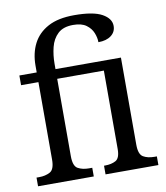

<svg xmlns="http://www.w3.org/2000/svg" viewBox="-86 -845 790 916"><g transform="rotate(-10 309.5 -387.0)"><path d="M24 0V-42H37Q67 -42 89.5 -54Q112 -66 112 -114V-489H28V-536H112V-569Q112 -629 135.5 -675Q159 -721 208 -747.5Q257 -774 335 -774Q427 -774 469.5 -750.5Q512 -727 512 -691Q512 -662 489 -644.5Q466 -627 427 -627Q427 -649 417.5 -672.5Q408 -696 385.5 -712.5Q363 -729 322 -729Q274 -729 248 -704.5Q222 -680 212.5 -641.5Q203 -603 203 -562V-536H520V-114Q520 -67 541.5 -54.5Q563 -42 595 -42H607V0H351V-42H356Q387 -42 408 -53.5Q429 -65 429 -109V-489H203V-114Q203 -66 225 -54Q247 -42 278 -42H294V0Z"/></g></svg>

Font: Noto Serif SemiCondensed
Style: Regular
Weight: 400
Width: 4
Designer: Monotype Design Team
Foundry: Monotype Imaging Inc.
Version: Version 2.013